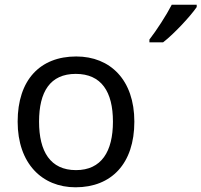

<svg xmlns="http://www.w3.org/2000/svg" viewBox="-20 -786 856 816"><path d="M816 -756V-766H710C687 -721 644 -655 615 -618V-606H673C720 -642 791 -719 816 -756ZM301 10C454 10 551 -91 551 -269C551 -446 449 -546 304 -546C150 -546 55 -446 55 -269C55 -91 159 10 301 10ZM303 -63C194 -63 146 -142 146 -269C146 -396 193 -472 302 -472C411 -472 460 -396 460 -269C460 -142 411 -63 303 -63Z"/></svg>

Font: Noto Sans Math
Style: Regular
Weight: 400
Designer: Monotype Design Team, Delve Withrington, Jeff Kellem
Foundry: Monotype Imaging Inc., Delve Fonts LLC
Version: Version 3.000